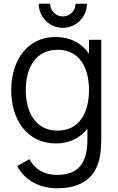

<svg xmlns="http://www.w3.org/2000/svg" viewBox="-20 -753 632 1028"><path d="M316.5 -604C387.5 -604 445.5 -661.5 445.5 -733H384.5C384.5 -695.5 354.5 -665 316.5 -665C279 -665 248.5 -695.5 248.5 -733H187.5C187.5 -661.5 245 -604 316.5 -604ZM279.5 15C352.5 15 409 -14.5 448 -64V-8.5C448.5 118.5 401.5 183.5 284.5 183.5C227.5 183.5 167.5 159 138 99L71.5 136C117.5 220 201.5 255 284.5 255C416.5 255 496.5 199 516 78.5C520.5 51 522 23.5 522 -7.5V-540H456.5V-466C417 -521.5 356.5 -555 276.5 -555C128.5 -555 40 -431.5 40 -270.5C40 -108.5 128 15 279.5 15ZM287 -53.5C174.5 -53.5 118 -147.5 118 -270.5C118 -392.5 172.5 -486.5 288.5 -486.5C401 -486.5 456.5 -397.5 456.5 -270.5C456.5 -145.5 402 -53.5 287 -53.5Z"/></svg>

Font: Hauora
Style: Regular
Weight: 400
Designer: Mikhail Sharanda
Foundry: WCYS & Co.
Version: Version 1.010